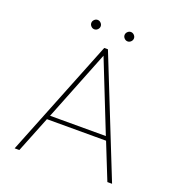

<svg xmlns="http://www.w3.org/2000/svg" viewBox="-147 -954 994 1074"><g transform="rotate(20 350.0 -417.0)"><path d="M251 -834Q262 -834 270.5 -825.5Q279 -817 279 -806Q279 -795 270.5 -786.5Q262 -778 251 -778Q240 -778 231.5 -786.5Q223 -795 223 -806Q223 -817 231.5 -825.5Q240 -834 251 -834ZM449 -834Q460 -834 468.5 -825.5Q477 -817 477 -806Q477 -795 468.5 -786.5Q460 -778 449 -778Q438 -778 429.5 -786.5Q421 -795 421 -806Q421 -817 429.5 -825.5Q438 -834 449 -834ZM640 0 361 -699H339L60 0H88L174 -215H526L612 0ZM350 -657 516 -239H184Z"/></g></svg>

Font: Prompt Thin
Style: Regular
Weight: 100
Designer: Katatrad Team
Foundry: CadsonDemak
Version: Version 1.030